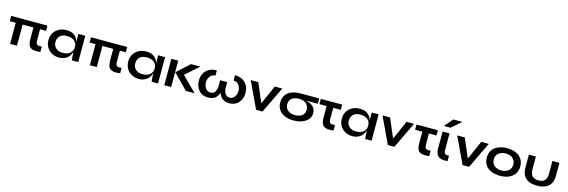

<svg xmlns="http://www.w3.org/2000/svg" viewBox="54 -2123 10348 3500"><g transform="rotate(15 5228.0 -373.5)"><path d="M162 -427H292V0H162ZM733 -497V-398H50V-497ZM621 -191Q621 -153 630 -131.5Q639 -110 663.5 -103.5Q688 -97 733 -102V0Q652 11 604 0.5Q556 -10 533 -37Q510 -64 503 -102.5Q496 -141 496 -185V-427H621Z M1085 11Q1011 11 950.5 -21.5Q890 -54 854.5 -112.5Q819 -171 819 -248Q819 -327 855 -385Q891 -443 952.5 -475.5Q1014 -508 1092 -508Q1178 -508 1230.5 -473.5Q1283 -439 1307 -380Q1331 -321 1331 -248Q1331 -204 1317 -158.5Q1303 -113 1274 -74.5Q1245 -36 1198 -12.5Q1151 11 1085 11ZM1127 -89Q1186 -89 1229 -109Q1272 -129 1295 -165Q1318 -201 1318 -248Q1318 -299 1294.5 -334.5Q1271 -370 1228.5 -388.5Q1186 -407 1127 -407Q1044 -407 998 -363.5Q952 -320 952 -248Q952 -200 974 -164.5Q996 -129 1035.5 -109Q1075 -89 1127 -89ZM1318 -497H1448V0H1327Q1327 -3 1324.5 -22.5Q1322 -42 1320 -70.5Q1318 -99 1318 -128Z M1668 -427H1798V0H1668ZM2239 -497V-398H1556V-497ZM2127 -191Q2127 -153 2136 -131.5Q2145 -110 2169.5 -103.5Q2194 -97 2239 -102V0Q2158 11 2110 0.5Q2062 -10 2039 -37Q2016 -64 2009 -102.5Q2002 -141 2002 -185V-427H2127Z M2591 11Q2517 11 2456.5 -21.5Q2396 -54 2360.5 -112.5Q2325 -171 2325 -248Q2325 -327 2361 -385Q2397 -443 2458.5 -475.5Q2520 -508 2598 -508Q2684 -508 2736.5 -473.5Q2789 -439 2813 -380Q2837 -321 2837 -248Q2837 -204 2823 -158.5Q2809 -113 2780 -74.5Q2751 -36 2704 -12.5Q2657 11 2591 11ZM2633 -89Q2692 -89 2735 -109Q2778 -129 2801 -165Q2824 -201 2824 -248Q2824 -299 2800.5 -334.5Q2777 -370 2734.5 -388.5Q2692 -407 2633 -407Q2550 -407 2504 -363.5Q2458 -320 2458 -248Q2458 -200 2480 -164.5Q2502 -129 2541.5 -109Q2581 -89 2633 -89ZM2824 -497H2954V0H2833Q2833 -3 2830.5 -22.5Q2828 -42 2826 -70.5Q2824 -99 2824 -128Z M3072 -497H3202V0H3072ZM3621 -497 3325 -236 3328 -316 3644 0H3479L3205 -279L3444 -497Z M4302 12Q4228 12 4179.5 -20Q4131 -52 4107 -110Q4083 -168 4083 -247V-350H4165V-249Q4165 -208 4176.5 -171Q4188 -134 4213.5 -111Q4239 -88 4282 -88Q4319 -88 4347 -111Q4375 -134 4391 -171Q4407 -208 4407 -249Q4407 -290 4390.5 -326.5Q4374 -363 4343.5 -386Q4313 -409 4270 -409V-509Q4354 -509 4414.5 -475Q4475 -441 4507 -382Q4539 -323 4539 -249Q4539 -175 4510.5 -116Q4482 -57 4429 -22.5Q4376 12 4302 12ZM3898 12Q3824 12 3770.5 -22.5Q3717 -57 3688 -116Q3659 -175 3659 -249Q3659 -323 3691 -382Q3723 -441 3783.5 -475Q3844 -509 3928 -509V-409Q3885 -409 3854.5 -386Q3824 -363 3807.5 -326.5Q3791 -290 3791 -249Q3791 -208 3805.5 -171Q3820 -134 3848 -111Q3876 -88 3918 -88Q3961 -88 3986 -111Q4011 -134 4022 -171Q4033 -208 4033 -249V-350H4115V-247Q4115 -168 4091.5 -110Q4068 -52 4020 -20Q3972 12 3898 12Z M4889 -85H4842L5024 -497H5166L4927 0H4804L4570 -497H4713Z M5512 12Q5418 12 5346.5 -17.5Q5275 -47 5235 -105Q5195 -163 5195 -246Q5195 -330 5235 -386Q5275 -442 5346.5 -469.5Q5418 -497 5512 -497L5522 -407Q5555 -407 5590 -403.5Q5625 -400 5659 -391.5Q5693 -383 5723.5 -368.5Q5754 -354 5777 -332Q5800 -310 5813.5 -279Q5827 -248 5827 -207Q5827 -143 5787 -93.5Q5747 -44 5676.5 -16Q5606 12 5512 12ZM5512 -88Q5564 -88 5605.5 -104Q5647 -120 5671 -153Q5695 -186 5695 -237Q5695 -287 5671 -323Q5647 -359 5606 -378Q5565 -397 5512 -397Q5460 -397 5418 -381Q5376 -365 5351.5 -331.5Q5327 -298 5327 -246Q5327 -196 5351 -160.5Q5375 -125 5417 -106.5Q5459 -88 5512 -88ZM5863 -497V-397H5512V-497Z M6296 -497V-398H5893V-497ZM6154 -191Q6154 -153 6163 -131.5Q6172 -110 6196.5 -103.5Q6221 -97 6266 -102V0Q6185 11 6137 0.5Q6089 -10 6066 -37Q6043 -64 6036 -102.5Q6029 -141 6029 -185V-427H6154Z M6621 11Q6547 11 6486.5 -21.5Q6426 -54 6390.5 -112.5Q6355 -171 6355 -248Q6355 -327 6391 -385Q6427 -443 6488.5 -475.5Q6550 -508 6628 -508Q6714 -508 6766.5 -473.5Q6819 -439 6843 -380Q6867 -321 6867 -248Q6867 -204 6853 -158.5Q6839 -113 6810 -74.5Q6781 -36 6734 -12.5Q6687 11 6621 11ZM6663 -89Q6722 -89 6765 -109Q6808 -129 6831 -165Q6854 -201 6854 -248Q6854 -299 6830.5 -334.5Q6807 -370 6764.5 -388.5Q6722 -407 6663 -407Q6580 -407 6534 -363.5Q6488 -320 6488 -248Q6488 -200 6510 -164.5Q6532 -129 6571.5 -109Q6611 -89 6663 -89ZM6854 -497H6984V0H6863Q6863 -3 6860.5 -22.5Q6858 -42 6856 -70.5Q6854 -99 6854 -128Z M7376 -85H7329L7511 -497H7653L7414 0H7291L7057 -497H7200Z M8102 -497V-398H7699V-497ZM7960 -191Q7960 -153 7969 -131.5Q7978 -110 8002.5 -103.5Q8027 -97 8072 -102V0Q7991 11 7943 0.5Q7895 -10 7872 -37Q7849 -64 7842 -102.5Q7835 -141 7835 -185V-427H7960Z M8418 0Q8337 10 8287 -8Q8237 -26 8214.5 -67.5Q8192 -109 8192 -169V-497H8322V-182Q8322 -131 8345.5 -113Q8369 -95 8418 -102ZM8187 -601 8323 -759H8495L8311 -601Z M8786 -85H8739L8921 -497H9063L8824 0H8701L8467 -497H8610Z M9409 12Q9315 12 9243.5 -18Q9172 -48 9132 -105.5Q9092 -163 9092 -247Q9092 -331 9132 -389.5Q9172 -448 9243.5 -478Q9315 -508 9409 -508Q9503 -508 9573.5 -478Q9644 -448 9684 -389.5Q9724 -331 9724 -247Q9724 -163 9684 -105.5Q9644 -48 9573.5 -18Q9503 12 9409 12ZM9409 -88Q9461 -88 9502.5 -106.5Q9544 -125 9568 -160.5Q9592 -196 9592 -247Q9592 -298 9568 -334.5Q9544 -371 9503 -390Q9462 -409 9409 -409Q9357 -409 9315 -390Q9273 -371 9248.5 -335Q9224 -299 9224 -247Q9224 -196 9248 -160.5Q9272 -125 9314 -106.5Q9356 -88 9409 -88Z M10396 -497H10264V-247Q10264 -171 10225.5 -129.5Q10187 -88 10109 -88Q10030 -88 9991 -129.5Q9952 -171 9952 -247V-497H9820V-247Q9820 -121 9894 -54.5Q9968 12 10109 12Q10203 12 10266.5 -18Q10330 -48 10363 -105.5Q10396 -163 10396 -247Z"/></g></svg>

Font: Syne
Style: Bold
Weight: 700
Designer: Lucas Descroix
Foundry: Bonjour Monde
Version: Version 2.200